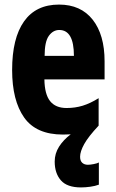

<svg xmlns="http://www.w3.org/2000/svg" viewBox="-20 -578 505 839"><path d="M330 107Q330 125 339.5 133.5Q349 142 364 142Q374 142 389.5 139Q405 136 412 132V229Q396 235 374.5 238Q353 241 334 241Q273 241 246 210Q219 179 219 128Q219 93 238 63Q257 33 289 9Q272 10 255 10Q138 10 85.5 -64.5Q33 -139 33 -272Q33 -411 85 -484.5Q137 -558 238 -558Q333 -558 385 -492Q437 -426 437 -310V-231H174Q175 -166 199 -136Q223 -106 271 -106Q308 -106 341 -116Q374 -126 411 -149V-29Q366 19 348 51.5Q330 84 330 107ZM239 -447Q212 -447 193.5 -421.5Q175 -396 175 -334H303Q303 -447 239 -447Z"/></svg>

Font: Noto Sans Sinhala ExtraCondensed ExtraBold
Style: Regular
Weight: 800
Width: 2
Designer: Jelle Bosma - Monotype Design Team
Foundry: Monotype Imaging Inc.
Version: Version 2.006; ttfautohint (v1.8.4.7-5d5b)